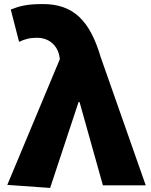

<svg xmlns="http://www.w3.org/2000/svg" viewBox="-20 -861 744 946"><path d="M16 50 227 65 367 -358H372L487 52H698L476 -580C422 -763 339 -841 191 -841C112 -841 76 -831 33 -814L74 -655C103 -668 125 -675 164 -675C213 -675 260 -645 272 -587L275 -570Z"/></svg>

Font: GenEiGothic-pro-Heavy
Style: Bold
Weight: 900
Designer: Ryoko NISHIZUKA (kana & ideographs); Paul D. Hunt (Latin, Greek & Cyrillic); Wenlong ZHANG (bopomofo); Sandoll Communica
Foundry: Adobe Systems Incorporated; o_tamon
Version: Version 1.000.140830